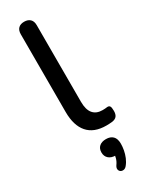

<svg xmlns="http://www.w3.org/2000/svg" viewBox="-252 -750 810 1056"><g transform="rotate(-30 153.0 -222.0)"><path d="M228 9Q150 9 110.5 -36.5Q71 -82 71 -168V-661Q71 -686 84 -699Q97 -712 121 -712Q145 -712 158.5 -699Q172 -686 172 -661V-174Q172 -124 192.5 -99.5Q213 -75 252 -75Q261 -75 268 -75.5Q275 -76 282 -77Q294 -78 299 -70.5Q304 -63 304 -40Q304 -19 295 -7.5Q286 4 266 7Q257 8 247 8.5Q237 9 228 9ZM208 255Q199 266 188 267.5Q177 269 169 263.5Q161 258 159.5 247.5Q158 237 167 224Q178 209 183 191Q188 173 188 159L191 177Q162 177 146 162.5Q130 148 130 124Q130 99 145.5 85.5Q161 72 188 72Q216 72 231.5 87.5Q247 103 247 135Q247 154 243 175.5Q239 197 230.5 217.5Q222 238 208 255Z"/></g></svg>

Font: Nunito SemiBold
Style: Regular
Weight: 600
Designer: Vernon Adams
Foundry: Vernon Adams
Version: Version 3.602